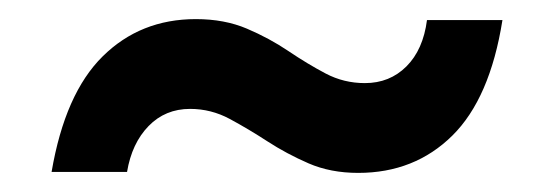

<svg xmlns="http://www.w3.org/2000/svg" viewBox="-20 -420 580 201"><path d="M355 -239Q326 -239 303 -249Q280 -259 260 -272Q240 -285 220.5 -295.5Q201 -306 179 -306Q153 -306 135.5 -288Q118 -270 113 -240H34Q48 -322 87.5 -361Q127 -400 185 -400Q215 -400 238.5 -390Q262 -380 282 -366.5Q302 -353 321 -343Q340 -333 362 -333Q388 -333 405.5 -350.5Q423 -368 427 -399H506Q493 -317 453.5 -278Q414 -239 355 -239Z"/></svg>

Font: Firefly Display Medium
Style: Regular
Weight: 500
Designer: Colophon Foundry, Jonny Pinhorn
Foundry: Colophon Foundry
Version: Version 1.200; ttfautohint (v1.8.3)